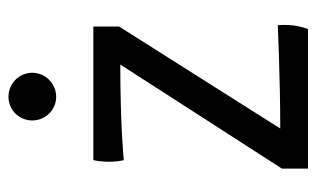

<svg xmlns="http://www.w3.org/2000/svg" viewBox="-168 -584 751 456"><g transform="rotate(-90 208.0 -355.5)"><path d="M36.1 0H367.2C381.3 -32.7 376.5 -71.8 376.5 -71.8C376.5 -71.8 248.5 -65.9 131.3 -65.9L373.5 -448.7V-509.8H56.2C56.2 -509.8 47.4 -473.1 56.2 -437.5C56.2 -437.5 134.8 -445.8 283.2 -445.8L36.1 -62ZM206.5 -598.1C237.8 -598.1 263.7 -623.5 263.7 -654.8C263.7 -686.5 237.8 -711.4 206.5 -711.4C175.8 -711.4 150.4 -686.5 150.4 -654.8C150.4 -623.5 175.8 -598.1 206.5 -598.1Z"/></g></svg>

Font: Basic
Style: Regular
Weight: 400
Designer: Magnus Gaarde
Foundry: Magnus Gaarde
Version: Version 1.001